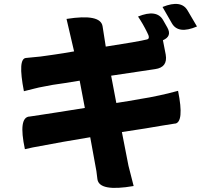

<svg xmlns="http://www.w3.org/2000/svg" viewBox="-20 -875 1040 964"><path d="M352 -617 314 -780Q485 -807 495 -743L511 -641Q674 -666 718 -677Q736 -681 719 -712Q698 -755 673 -792Q767 -830 799 -774L820 -737Q845 -693 798 -673L812 -601Q823 -537 759 -528L538 -495L564 -358Q586 -362 627 -368Q668 -375 684 -378Q701 -381 731 -386Q761 -392 780 -396Q799 -400 824 -406L874 -419Q906 -260 858 -254Q884 -259 792 -244L709 -230L592 -212L625 -43Q627 -33 651 59Q477 89 469 24L464 -16Q462 -30 433 -186Q271 -159 211 -147Q131 -133 105 -126Q71 -286 128 -290Q111 -287 183 -298Q197 -300 274 -312Q352 -324 406 -333L380 -470Q355 -466 306 -458Q258 -451 245 -449Q233 -447 203 -441Q174 -436 152 -430L100 -417Q68 -582 111 -584L151 -588Q173 -590 182 -591Q192 -592 218 -596Q245 -600 253 -601Q261 -602 299 -608ZM796 -840Q890 -878 922 -822L969 -742Q875 -702 843 -758L796 -840Z"/></svg>

Font: Swei Half Moon CJK SC
Style: Black
Weight: 900
Version: Version 2.071